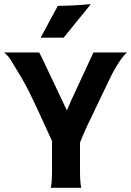

<svg xmlns="http://www.w3.org/2000/svg" viewBox="-23 -901 630 921"><path d="M220.2 0Q226.6 -19 226.6 -88.9V-224.6Q142.1 -410.6 118.7 -456.8Q95.2 -502.9 79.1 -529.8Q28.3 -615.7 17.8 -628.4Q7.3 -641.1 -3.4 -649.4H165Q170.4 -639.6 179.7 -620.6L297.9 -371.1Q306.2 -391.6 317.4 -417Q423.8 -646 425.3 -649.4H586.4Q561.5 -629.4 525.4 -565.4Q514.2 -546.4 502.9 -522L392.6 -292Q374 -250.5 360.8 -217.3V-77.1Q360.8 -28.3 366.7 0ZM254.4 -873Q327.6 -873 410.6 -881.3L410.2 -877.9L282.2 -720.2H171.9Z"/></svg>

Font: Hammersmith One
Style: Regular
Weight: 400
Designer: Nicole Fally
Foundry: Nicole Fally
Version: Version 1.003